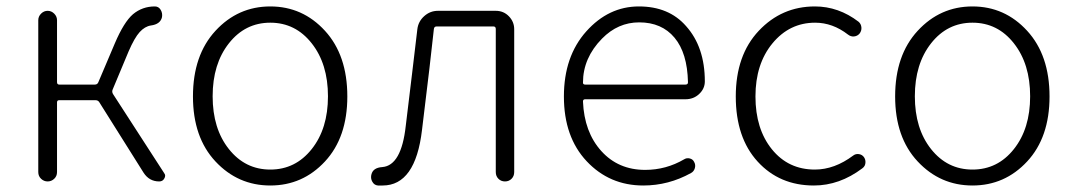

<svg xmlns="http://www.w3.org/2000/svg" viewBox="-20 -567 3355 600"><path d="M332 -287.1Q329.1 -280.3 333 -273.4L492.2 -27.3Q496.1 -22.5 496.1 -17.6Q496.1 -13.7 493.2 -8.8Q488.3 0 477.5 0Q446.3 0 428.7 -27.3L290 -248Q286.1 -253.9 278.3 -253.9H165Q158.2 -253.9 158.2 -247.1V-29.3Q158.2 -16.6 149.4 -8.3Q140.6 0 128.9 0Q117.2 0 108.4 -8.3Q99.6 -16.6 99.6 -29.3V-503.9Q99.6 -515.6 108.4 -524.4Q117.2 -533.2 128.9 -533.2Q140.6 -533.2 149.4 -524.4Q158.2 -515.6 158.2 -503.9V-310.5Q158.2 -302.7 165 -302.7H276.4Q284.2 -302.7 287.1 -309.6L338.9 -431.6Q367.2 -498 395.5 -522.5Q424.8 -546.9 463.9 -546.9Q475.6 -546.9 481.9 -536.6Q488.3 -526.4 486.3 -513.7Q481.4 -491.2 451.2 -487.3Q432.6 -484.4 416.5 -466.8Q400.4 -449.2 381.8 -406.2Z M583 -265.6Q583 -394.5 653.3 -470.7Q723.6 -546.9 824.7 -546.9Q925.8 -546.9 995.6 -470.7Q1065.4 -394.5 1065.4 -265.6Q1065.4 -137.7 995.6 -62.5Q925.8 12.7 824.7 12.7Q723.6 12.7 653.3 -62.5Q583 -137.7 583 -265.6ZM695.3 -101.1Q746.1 -37.1 824.7 -37.1Q903.3 -37.1 954.1 -101.1Q1004.9 -165 1004.9 -266.1Q1004.9 -367.2 954.1 -431.6Q903.3 -496.1 824.7 -496.1Q746.1 -496.1 695.3 -431.6Q644.5 -367.2 644.5 -266.1Q644.5 -165 695.3 -101.1Z M1175.8 12.7Q1168 12.7 1161.1 12.7Q1149.4 11.7 1143.6 1Q1139.6 -5.9 1139.6 -13.7Q1139.6 -17.6 1140.6 -21.5Q1145.5 -43 1174.8 -44.9Q1234.4 -49.8 1248 -173.8Q1254.9 -231.4 1267.6 -335.9Q1280.3 -440.4 1284.2 -475.6Q1287.1 -500 1305.7 -516.6Q1324.2 -533.2 1348.6 -533.2H1529.3Q1553.7 -533.2 1570.3 -516.1Q1586.9 -499 1586.9 -475.6V-29.3Q1586.9 -16.6 1578.6 -8.3Q1570.3 0 1558.1 0Q1545.9 0 1537.6 -8.3Q1529.3 -16.6 1529.3 -29.3V-476.6Q1529.3 -484.4 1521.5 -484.4H1344.7Q1336.9 -484.4 1335.9 -476.6Q1326.2 -383.8 1298.8 -161.1Q1278.3 12.7 1175.8 12.7Z M1990.2 12.7Q1884.8 12.7 1813.5 -63Q1742.2 -138.7 1742.2 -265.6Q1742.2 -390.6 1812 -468.8Q1881.8 -546.9 1976.6 -546.9Q2070.3 -546.9 2124 -485.4Q2182.6 -419.9 2182.6 -312.5Q2182.6 -290 2165 -273.4Q2147.5 -256.8 2122.1 -256.8H1808.6Q1801.8 -256.8 1801.8 -250Q1805.7 -154.3 1858.9 -95.2Q1912.1 -36.1 1996.1 -36.1Q2061.5 -36.1 2118.2 -69.3Q2126 -74.2 2135.7 -71.8Q2145.5 -69.3 2149.4 -60.5Q2154.3 -51.8 2151.4 -41.5Q2148.4 -31.2 2139.6 -26.4Q2069.3 12.7 1990.2 12.7ZM1801.8 -308.6Q1801.8 -302.7 1808.6 -302.7H2122.1Q2129.9 -302.7 2129.9 -309.6Q2129.9 -310.5 2129.9 -310.5Q2127.9 -401.4 2087.9 -449.2Q2047.9 -497.1 1977.5 -497.1Q1911.1 -497.1 1861.3 -446.3Q1801.8 -385.7 1801.8 -308.6Z M2523.4 12.7Q2416 12.7 2347.7 -62Q2279.3 -136.7 2279.3 -265.6Q2279.3 -394.5 2351.1 -470.7Q2422.9 -546.9 2526.4 -546.9Q2600.6 -546.9 2663.1 -499Q2670.9 -492.2 2671.9 -481.4Q2672.9 -470.7 2666 -461.9Q2659.2 -454.1 2648.9 -453.1Q2638.7 -452.1 2629.9 -459Q2582 -496.1 2527.3 -496.1Q2447.3 -496.1 2394 -431.6Q2340.8 -367.2 2340.8 -265.6Q2340.8 -164.1 2392.1 -100.6Q2443.4 -37.1 2526.4 -37.1Q2587.9 -37.1 2646.5 -81.1Q2654.3 -86.9 2664.1 -85.4Q2673.8 -84 2679.7 -76.2Q2684.6 -69.3 2684.6 -60.5Q2684.6 -47.9 2674.8 -41Q2603.5 12.7 2523.4 12.7Z M2777.3 -265.6Q2777.3 -394.5 2847.7 -470.7Q2918 -546.9 3019 -546.9Q3120.1 -546.9 3189.9 -470.7Q3259.8 -394.5 3259.8 -265.6Q3259.8 -137.7 3189.9 -62.5Q3120.1 12.7 3019 12.7Q2918 12.7 2847.7 -62.5Q2777.3 -137.7 2777.3 -265.6ZM2889.6 -101.1Q2940.4 -37.1 3019 -37.1Q3097.7 -37.1 3148.4 -101.1Q3199.2 -165 3199.2 -266.1Q3199.2 -367.2 3148.4 -431.6Q3097.7 -496.1 3019 -496.1Q2940.4 -496.1 2889.6 -431.6Q2838.9 -367.2 2838.9 -266.1Q2838.9 -165 2889.6 -101.1Z"/></svg>

Font: irohamaru Light
Style: Regular
Weight: 200
Designer: [Source Han Sans]
Ryoko NISHIZUKA  (kana & ideographs); Paul D. Hunt (Latin, Greek & Cyrillic); Wenlong ZHANG  (bopomofo
Version: Version 1.01